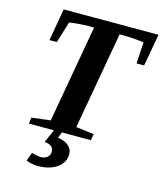

<svg xmlns="http://www.w3.org/2000/svg" viewBox="-126 -748 895 1054"><g transform="rotate(15 321.5 -221.0)"><path d="M82 0 86 -35 193 -48 291 -602H261Q234 -602 200 -599Q166 -596 151 -593L114 -472H72L104 -655H643L610 -472H567L574 -593Q561 -596 524 -599Q488 -602 465 -602H436L338 -49L440 -36L434 0ZM194 212V213Q156 213 122 199L140 151Q165 159 190 161Q213 161 228 149Q243 137 243 117Q243 79 191 75L233 -20H277L256 34Q294 38 317 58Q339 77 339 106Q339 154 297 183Q254 212 194 212Z"/></g></svg>

Font: Libra Serif Modern
Style: Bold Italic
Weight: 700
Italic angle: -12°
Designer: Stefan Peev, Context Ltd
Foundry: Stefan Peev, Context Ltd
Version: Version 1.000